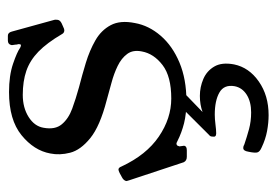

<svg xmlns="http://www.w3.org/2000/svg" viewBox="-130 -364 719 500"><g transform="rotate(-90 230.0 -114.5)"><path d="M409.8 -310Q403.8 -307 400.8 -307Q393.8 -307 390.8 -313Q367.8 -352.2 345 -374.4Q322.2 -396.5 295 -405.9Q267.8 -415.2 232.5 -415.2Q199 -415.2 174.9 -400Q150.8 -384.8 146.8 -361.2Q141.2 -331 155.9 -313.5Q170.5 -296 196.5 -286.5Q222.5 -277 252.2 -268.8Q283.5 -260.8 315.8 -251Q348 -241.2 374.4 -226.1Q400.8 -211 414 -186.1Q427.2 -161.2 419.5 -123.2Q413 -86.8 386.4 -56Q359.8 -25.2 316.5 -7.1Q273.2 11 216.2 11Q183.2 11 158.5 4.8Q133.8 -1.5 113 -12Q107.2 -15 106 -15Q100 -15 99 -9Q98 -8 98.5 -6Q99 -4 99 -2Q100 4 100 5Q99 12 88 12H71Q61 12 57 4L10 -138Q8 -144 8 -146Q10 -153 18 -157L29 -163Q35.2 -166 38 -166Q43 -166 46 -158Q76.2 -93.2 123.8 -60.9Q171.2 -28.5 223 -28.5Q280.5 -28.5 310.1 -51.2Q339.8 -74 345.5 -105Q350.2 -128 339.1 -143.1Q328 -158.2 307.9 -168Q287.8 -177.8 263.8 -184.2Q239.8 -190.8 218 -196.8Q150.8 -214.2 119.8 -239.4Q88.8 -264.5 81.8 -291.8Q74.8 -319 79.8 -343.5Q87.5 -386 127.5 -418.5Q167.5 -451 239.8 -451Q282.8 -451 313.5 -440.5Q344.2 -430 355.2 -422Q359.2 -420 361.2 -420Q364.2 -420 364.2 -423Q365.2 -425 364.2 -428Q363.2 -431 363.2 -435Q362.2 -439 362.2 -441.5Q362.2 -444 362.2 -445Q364.2 -454 374 -454H386.5Q394.5 -454 397.2 -444L427.8 -333Q428.5 -330 428.1 -328Q427.8 -326 427.8 -324Q426.8 -318 418.8 -314ZM211 -13.2Q214.8 -17.5 218.5 -19.9Q222.2 -22.2 227.2 -22.2H243.2Q255.2 -22.2 254 -14.2Q253.2 -10.2 248 -5.2L187.8 53Q206.8 46 229.8 46Q252.8 46 273.8 55Q294.8 64 306.2 83.5Q317.8 103 311.8 135Q303.8 174 267.2 199.5Q230.8 225 179.8 225Q159.8 225 138.2 221Q116.8 217 95.8 207Q83.8 202 82.4 195Q81 188 84.5 172Q86.5 159 94 159Q97 159 99.4 159.9Q101.8 160.8 103.5 161.8Q122.2 168.2 142.9 173.9Q163.5 179.5 186.8 179.5Q214.5 179.5 232.9 167.9Q251.2 156.2 255 136.5Q259.8 109 238.6 96.9Q217.5 84.8 181 84.8Q170 84.8 155.5 86.6Q141 88.5 132 88.5Q121.8 88.5 123.8 79.2Q123.8 76.5 124.6 74.1Q125.5 71.8 128.2 69.8Z"/></g></svg>

Font: Young Serif Light
Style: Italic
Weight: 300
Italic angle: -10.979°
Designer: Bastien Sozeau
Foundry: NBR — Bastien Sozeau
Version: Version 5.001